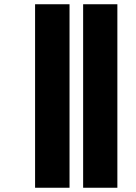

<svg xmlns="http://www.w3.org/2000/svg" viewBox="-20 -837 640 903"><path d="M371 46V-817H532V46ZM145 46V-817H307V46Z"/></svg>

Font: Noto Sans Kannada UI Condensed Black
Style: Regular
Weight: 900
Width: 3
Designer: Jelle Bosma - Monotype Design Team
Foundry: Monotype Imaging Inc.
Version: Version 2.005; ttfautohint (v1.8.4.7-5d5b)